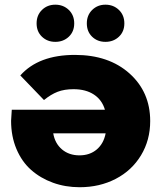

<svg xmlns="http://www.w3.org/2000/svg" viewBox="-20 -783 682 812"><path d="M316.9 8.8Q256.3 8.8 203.9 -10.3Q151.4 -29.3 111.8 -64.2Q72.3 -99.1 49.6 -152.8Q26.9 -206.5 26.9 -272Q26.9 -276.4 29.8 -318.8H423.8Q411.6 -360.4 377.2 -383.1Q342.8 -405.8 291 -405.8Q252 -405.8 223.6 -394.8Q195.3 -383.8 166 -359.9L65.9 -463.9Q143.1 -550.8 296.9 -550.8Q439.9 -550.8 527.6 -472.4Q615.2 -394 615.2 -271Q615.2 -190.4 576.4 -126.2Q537.6 -62 469.5 -26.6Q401.4 8.8 316.9 8.8ZM213.9 -606Q180.2 -606 157.5 -627.7Q134.8 -649.4 134.8 -684.1Q134.8 -718.8 157.5 -741Q180.2 -763.2 213.9 -763.2Q248 -763.2 271 -741Q293.9 -718.8 293.9 -684.1Q293.9 -649.4 271 -627.7Q248 -606 213.9 -606ZM425.8 -606Q392.1 -606 369.6 -627.7Q347.2 -649.4 347.2 -684.1Q347.2 -718.8 369.9 -741Q392.6 -763.2 425.8 -763.2Q460 -763.2 482.9 -741Q505.9 -718.8 505.9 -684.1Q505.9 -649.4 482.9 -627.7Q460 -606 425.8 -606ZM426.8 -219.2H205.1Q212.4 -176.3 242.2 -151.1Q272 -126 315.9 -126Q359.9 -126 389.2 -150.9Q418.5 -175.8 426.8 -219.2Z"/></svg>

Font: Montserrat ExtraBold
Style: Regular
Weight: 800
Designer: Julieta Ulanovsky
Foundry: Julieta Ulanovsky
Version: Version 9.000